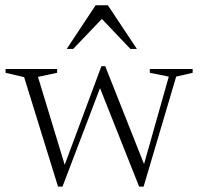

<svg xmlns="http://www.w3.org/2000/svg" viewBox="-20 -697 761 728"><path d="M620 -406.5 548 -421V-435.5H710.5V-421L648 -406.5L524.5 10.5H507.5L353 -378.5L365 -378L217 10.5H200L71.5 -404.5L1 -421V-435.5H196.5V-421L124 -405.5L231 -53.5L215 -44.5L364.5 -446H379L533 -57.5L520 -53ZM233 -511.5 342.5 -677H389L499 -511.5H474.5L356 -636H376.5L257.5 -511.5Z"/></svg>

Font: Newsreader 24pt Light
Style: Regular
Weight: 300
Designer: Hugues Gentile
Foundry: Production Type
Version: Version 1.003